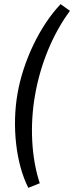

<svg xmlns="http://www.w3.org/2000/svg" viewBox="-20 -734 356 922"><path d="M116 168 171 146C130 22 123 -133 148 -276C174 -426 233 -570 316 -682L271 -714C171 -609 91 -440 64 -284C37 -129 56 50 116 168Z"/></svg>

Font: Fixel Text 20240404
Style: Italic
Weight: 400
Width: 4
Italic angle: -10°
Designer: AlfaBravo + MacPaw
Foundry: Kyrylo Tkachov, Marchela Mozhyna, Serhii Makarenko, Maria Weinstein, Zakhar Kryvoshyya
Version: Version 1.211;Glyphs 3.2 (3225)